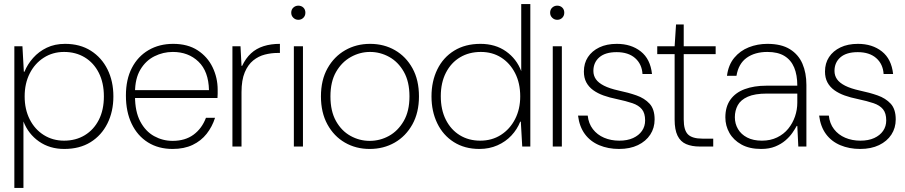

<svg xmlns="http://www.w3.org/2000/svg" viewBox="-20 -725 4480 950"><path d="M51 205V-496H91L98 -370H101Q116 -407 144 -438.5Q172 -470 211.5 -489Q251 -508 302 -508Q376 -508 429.5 -474Q483 -440 512 -381.5Q541 -323 541 -248Q541 -173 511.5 -114Q482 -55 428 -21.5Q374 12 298 12Q226 12 173 -25Q120 -62 96 -124V205ZM297 -29Q355 -29 399.5 -56Q444 -83 469 -132Q494 -181 494 -248Q494 -315 469 -364.5Q444 -414 399.5 -441Q355 -468 297 -468Q241 -468 196.5 -439.5Q152 -411 127 -361.5Q102 -312 102 -248Q102 -184 127 -134.5Q152 -85 196.5 -57Q241 -29 297 -29Z M834 12Q764 12 712 -20.5Q660 -53 631.5 -112.5Q603 -172 603 -252Q603 -332 632.5 -389Q662 -446 715 -477Q768 -508 837 -508Q909 -508 958 -476Q1007 -444 1032 -392Q1057 -340 1057 -281Q1057 -271 1057 -261.5Q1057 -252 1056 -240H635V-279H1014Q1012 -372 962 -420Q912 -468 835 -468Q787 -468 744 -446.5Q701 -425 674.5 -380.5Q648 -336 648 -267V-249Q648 -173 674 -124Q700 -75 742.5 -51.5Q785 -28 834 -28Q896 -28 937.5 -58.5Q979 -89 999 -142H1044Q1030 -98 1002.5 -63Q975 -28 933 -8Q891 12 834 12Z M1130 0V-496H1170L1175 -399H1178Q1196 -437 1222 -461Q1248 -485 1284 -496.5Q1320 -508 1365 -508V-463H1353Q1322 -463 1290.5 -455Q1259 -447 1233 -426Q1207 -405 1191 -367Q1175 -329 1175 -269V0Z M1434 0V-496H1479V0ZM1456 -627Q1442 -627 1431.5 -637Q1421 -647 1421 -662Q1421 -678 1431.5 -687.5Q1442 -697 1456 -697Q1471 -697 1481 -687.5Q1491 -678 1491 -662Q1491 -647 1481 -637Q1471 -627 1456 -627Z M1809 12Q1741 12 1686.5 -19.5Q1632 -51 1600 -109.5Q1568 -168 1568 -248Q1568 -329 1600.5 -387Q1633 -445 1688 -476.5Q1743 -508 1811 -508Q1880 -508 1934.5 -476.5Q1989 -445 2021 -387Q2053 -329 2053 -248Q2053 -168 2020.5 -109.5Q1988 -51 1933 -19.5Q1878 12 1809 12ZM1809 -28Q1860 -28 1904.5 -52.5Q1949 -77 1977.5 -126Q2006 -175 2006 -248Q2006 -321 1978 -370Q1950 -419 1905.5 -443.5Q1861 -468 1811 -468Q1761 -468 1716 -443Q1671 -418 1643 -369.5Q1615 -321 1615 -248Q1615 -175 1642.5 -126Q1670 -77 1714.5 -52.5Q1759 -28 1809 -28Z M2352 12Q2279 12 2225.5 -22Q2172 -56 2143.5 -115Q2115 -174 2115 -248Q2115 -323 2144 -382Q2173 -441 2227.5 -474.5Q2282 -508 2357 -508Q2431 -508 2483.5 -471Q2536 -434 2559 -373V-705H2604V0H2564L2557 -123H2554Q2539 -85 2510.5 -54.5Q2482 -24 2441.5 -6Q2401 12 2352 12ZM2356 -29Q2414 -29 2458.5 -57.5Q2503 -86 2528.5 -135.5Q2554 -185 2554 -248Q2554 -314 2528.5 -363.5Q2503 -413 2459.5 -440.5Q2416 -468 2359 -468Q2301 -468 2256.5 -441.5Q2212 -415 2186.5 -365.5Q2161 -316 2161 -249Q2161 -182 2186 -132.5Q2211 -83 2255 -56Q2299 -29 2356 -29Z M2715 0V-496H2760V0ZM2737 -627Q2723 -627 2712.5 -637Q2702 -647 2702 -662Q2702 -678 2712.5 -687.5Q2723 -697 2737 -697Q2752 -697 2762 -687.5Q2772 -678 2772 -662Q2772 -647 2762 -637Q2752 -627 2737 -627Z M3043 12Q2989 12 2945 -6.5Q2901 -25 2874 -61.5Q2847 -98 2840 -153H2888Q2892 -114 2913.5 -86Q2935 -58 2969 -43.5Q3003 -29 3044 -29Q3084 -29 3112.5 -42Q3141 -55 3156.5 -77.5Q3172 -100 3172 -129Q3172 -165 3156 -184.5Q3140 -204 3109 -214.5Q3078 -225 3031 -235Q2996 -242 2966.5 -252.5Q2937 -263 2915 -279Q2893 -295 2881 -317.5Q2869 -340 2869 -371Q2869 -412 2889 -442.5Q2909 -473 2945.5 -490.5Q2982 -508 3032 -508Q3103 -508 3150.5 -470.5Q3198 -433 3206 -359H3159Q3156 -408 3122.5 -437.5Q3089 -467 3031 -467Q2975 -467 2945.5 -441.5Q2916 -416 2916 -374Q2916 -351 2928.5 -333Q2941 -315 2968.5 -301Q2996 -287 3041 -277Q3089 -267 3129 -253Q3169 -239 3194 -212Q3219 -185 3219 -134Q3219 -92 3197.5 -59Q3176 -26 3136.5 -7Q3097 12 3043 12Z M3442 0Q3403 0 3375 -12Q3347 -24 3332.5 -53.5Q3318 -83 3318 -133V-457H3232V-496H3318L3325 -604H3363V-496H3521V-457H3363V-134Q3363 -81 3384 -60Q3405 -39 3456 -39H3509V0Z M3746 12Q3688 12 3648.5 -10Q3609 -32 3589 -67.5Q3569 -103 3569 -144Q3569 -197 3594 -232Q3619 -267 3665 -284Q3711 -301 3772 -301H3925Q3925 -354 3909.5 -391Q3894 -428 3861.5 -448Q3829 -468 3777 -468Q3715 -468 3674.5 -439Q3634 -410 3624 -350H3577Q3584 -404 3613 -439Q3642 -474 3685 -491Q3728 -508 3777 -508Q3846 -508 3888.5 -481.5Q3931 -455 3950.5 -409.5Q3970 -364 3970 -305V0H3930L3925 -102H3922Q3914 -87 3900.5 -67.5Q3887 -48 3866 -30Q3845 -12 3815.5 0Q3786 12 3746 12ZM3750 -29Q3792 -29 3825 -45Q3858 -61 3880 -88Q3902 -115 3913.5 -148.5Q3925 -182 3925 -217V-262H3775Q3715 -262 3680 -246.5Q3645 -231 3630.5 -204.5Q3616 -178 3616 -145Q3616 -113 3631.5 -86.5Q3647 -60 3677 -44.5Q3707 -29 3750 -29Z M4236 12Q4182 12 4138 -6.5Q4094 -25 4067 -61.5Q4040 -98 4033 -153H4081Q4085 -114 4106.5 -86Q4128 -58 4162 -43.5Q4196 -29 4237 -29Q4277 -29 4305.5 -42Q4334 -55 4349.5 -77.5Q4365 -100 4365 -129Q4365 -165 4349 -184.5Q4333 -204 4302 -214.5Q4271 -225 4224 -235Q4189 -242 4159.5 -252.5Q4130 -263 4108 -279Q4086 -295 4074 -317.5Q4062 -340 4062 -371Q4062 -412 4082 -442.5Q4102 -473 4138.5 -490.5Q4175 -508 4225 -508Q4296 -508 4343.5 -470.5Q4391 -433 4399 -359H4352Q4349 -408 4315.5 -437.5Q4282 -467 4224 -467Q4168 -467 4138.5 -441.5Q4109 -416 4109 -374Q4109 -351 4121.5 -333Q4134 -315 4161.5 -301Q4189 -287 4234 -277Q4282 -267 4322 -253Q4362 -239 4387 -212Q4412 -185 4412 -134Q4412 -92 4390.5 -59Q4369 -26 4329.5 -7Q4290 12 4236 12Z"/></svg>

Font: DM Sans 36pt ExtraLight
Style: Regular
Weight: 250
Designer: Colophon Foundry, Jonny Pinhorn
Foundry: Colophon Foundry
Version: Version 4.004;gftools[0.9.30]